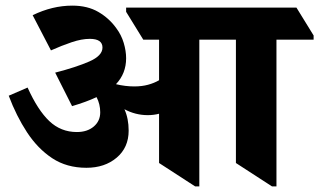

<svg xmlns="http://www.w3.org/2000/svg" viewBox="-20 -653 1134 682"><path d="M287 -57Q217 -57 165.5 -91Q114 -125 76 -183Q38 -241 11 -313L78 -342Q114 -262 155 -223Q196 -184 253 -184Q290 -184 313 -203.5Q336 -223 336 -254Q336 -283 323 -308Q287 -291 236 -276L176 -395Q250 -414 297 -434.5Q344 -455 344 -484Q344 -515 299 -515Q270 -515 234.5 -503Q199 -491 161 -474L96 -599Q131 -616 166 -624.5Q201 -633 237 -633Q291 -633 329.5 -610.5Q368 -588 393 -553Q411 -529 419.5 -500.5Q428 -472 428 -446Q428 -392 392 -354Q425 -346 457 -346Q484 -346 506 -352Q528 -358 545 -368V-512H489L428 -611V-626H760L821 -527V-512H688V9H673L545 -74V-249Q526 -244 505 -244Q461 -244 422 -265Q437 -232 437 -189Q437 -129 394.5 -93Q352 -57 287 -57ZM946 9 818 -74V-512H747L685 -611V-626H1033L1094 -527V-512H962V9Z"/></svg>

Font: Noto Serif Devanagari ExtraBold
Style: Regular
Weight: 800
Designer: Universal Thirst, Indian Type Foundry and the Monotype Design Team
Foundry: Monotype Imaging Inc.
Version: Version 2.004; ttfautohint (v1.8.4.7-5d5b)